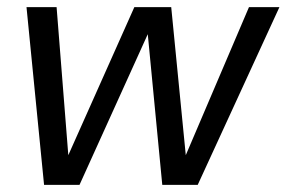

<svg xmlns="http://www.w3.org/2000/svg" viewBox="-20 -516 800 536"><path d="M103 0 54 -496H138L171 -79H169L355 -496H458L499 -79H497L675 -496H760L532 0H433L392 -426H395L202 0Z"/></svg>

Font: DM Sans 36pt
Style: Italic
Weight: 400
Italic angle: -10°
Designer: Colophon Foundry, Jonny Pinhorn
Foundry: Colophon Foundry
Version: Version 4.004;gftools[0.9.30]